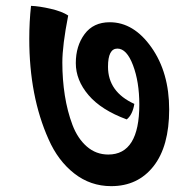

<svg xmlns="http://www.w3.org/2000/svg" viewBox="-20 -654 626 656"><path d="M213 -601Q193 -499 193 -440.5Q193 -382 201.5 -328Q210 -274 227.5 -227.5Q245 -181 276.5 -153.5Q308 -126 350 -126Q456 -126 456 -297Q456 -374 434.5 -431Q413 -488 381 -488Q349 -488 349 -426Q349 -340 439 -299Q433 -262 413 -246Q326 -278 282.5 -329Q239 -380 239 -438.5Q239 -497 269 -537.5Q299 -578 355 -578Q437 -578 497.5 -492Q558 -406 558 -280Q558 -154 504.5 -86Q451 -18 360 -18Q289 -18 233.5 -61.5Q178 -105 146 -178Q80 -325 80 -521Q80 -580 86 -634Q114 -633 153 -624Q192 -615 213 -601Z"/></svg>

Font: Karma
Style: Bold
Weight: 700
Designer: Joana Correia
Foundry: Indian Type Foundry
Version: Version 1.202;PS 1.0;hotconv 1.0.78;makeotf.lib2.5.61930; tt